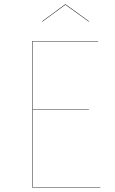

<svg xmlns="http://www.w3.org/2000/svg" viewBox="-20 -870 535 890"><path d="M435 -678H132V-362H392V-360H132V-2H445V0H130V-680H435ZM175 -771 282 -850H284L393 -771L391 -770L283 -848L177 -770Z"/></svg>

Font: FiraGO Two
Style: Regular
Weight: 100
Designer: bBox Type
Foundry: bBox Type GmbH
Version: Version 1.001